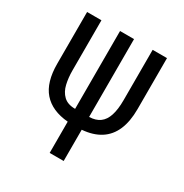

<svg xmlns="http://www.w3.org/2000/svg" viewBox="-165 -844 933 974"><g transform="rotate(30 301.0 -357.0)"><path d="M260 0V-183Q212 -187 176 -203Q140 -219 115.5 -247Q91 -275 79 -316Q67 -357 67 -410V-714H151V-419Q151 -378 159.5 -341Q168 -304 192 -281Q216 -258 260 -258V-714H342V-258Q380 -259 404 -276.5Q428 -294 439.5 -329.5Q451 -365 451 -419V-714H535V-415Q535 -343 513.5 -293Q492 -243 449 -215.5Q406 -188 342 -183V0Z"/></g></svg>

Font: Noto Sans ExtraCondensed
Style: Regular
Weight: 400
Width: 2
Designer: Monotype Design Team
Foundry: Monotype Imaging Inc.
Version: Version 2.013